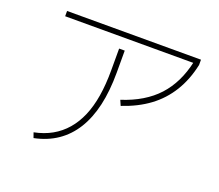

<svg xmlns="http://www.w3.org/2000/svg" viewBox="-123 -887 1246 1094"><g transform="rotate(20 500.0 -340.0)"><path d="M165 2Q225 -10 272 -36.5Q319 -63 354.5 -104Q390 -145 413.5 -200Q437 -255 448.5 -325Q460 -395 460 -480V-613H494V-480Q494 -368 474 -280.5Q454 -193 414 -128.5Q374 -64 314.5 -23.5Q255 17 176 33ZM108 -681V-713H920V-681ZM566 -341Q702 -385 779.5 -469.5Q857 -554 886 -687L920 -681Q900 -587 855.5 -514.5Q811 -442 743 -391.5Q675 -341 580 -309Z"/></g></svg>

Font: M PLUS 2 ExtraLight
Style: Regular
Weight: 250
Designer: Coji Morishita
Foundry: UNDERFOREST DESIGN
Version: Version 1.001